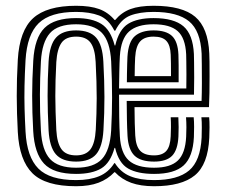

<svg xmlns="http://www.w3.org/2000/svg" viewBox="-20 -629 771 658"><path d="M240.8 9.2Q135.8 9.2 91 -35.4Q46.2 -80 41 -176.5Q37.5 -241.8 37.4 -299.5Q37.2 -357.2 41 -424.2Q46.8 -524 93.5 -566.6Q140.2 -609.2 240.8 -609.2Q289 -609.2 319.8 -598Q350.5 -586.8 372.8 -560.5H374.8Q396.5 -586.5 427.1 -597.9Q457.8 -609.2 506.2 -609.2Q604.5 -609.2 648.9 -571.5Q693.2 -533.8 697.2 -446.2Q697.8 -439 698 -417.4Q698.2 -395.8 698.2 -367.5Q698.2 -339.2 697.8 -310.9Q697.2 -282.5 696.2 -261.8H441Q441.2 -228.5 441.8 -206.8Q442.2 -185 443.5 -164.8Q445.5 -128.2 460.4 -112.4Q475.2 -96.5 508 -96.5Q536.5 -96.5 550 -111.8Q563.5 -127 565 -162Q565.8 -177.2 565.9 -193.4Q566 -209.5 565 -227.2H591.2Q592.2 -210.2 592.2 -193.5Q592.2 -176.8 591.5 -161.2Q589.2 -115.2 569.9 -95.2Q550.5 -75.2 508 -75.2Q461.8 -75.2 440.8 -95.8Q419.8 -116.2 417 -163.2Q415.5 -190.5 415 -219.1Q414.5 -247.8 414.2 -283.2H670.8Q671.8 -309 671.9 -343.8Q672 -378.5 671.6 -407.5Q671.2 -436.5 671 -445.2Q667.2 -523.5 628 -555.9Q588.8 -588.2 506.2 -588.2Q458.8 -588.2 426.6 -575.8Q394.5 -563.2 375 -523.8H372Q352 -563.5 319.6 -575.9Q287.2 -588.2 240.8 -588.2Q152.5 -588.2 112.6 -549.5Q72.8 -510.8 67.5 -422.8Q64.8 -373.8 64 -334Q63.2 -294.2 64.2 -257Q65.2 -219.8 67.5 -177.8Q72.2 -91 111.4 -51.4Q150.5 -11.8 240.8 -11.8Q287.5 -11.8 319.6 -25Q351.8 -38.2 371.8 -70H373.8Q393.8 -38.2 426.5 -25Q459.2 -11.8 508 -11.8Q589.2 -11.8 628.1 -44.8Q667 -77.8 671 -158Q671.5 -171.2 671.6 -191.8Q671.8 -212.2 670.2 -227.2H696.8Q698.2 -213.5 698.1 -192.1Q698 -170.8 697.2 -156.8Q693 -65.2 647.6 -28Q602.2 9.2 508 9.2Q461.8 9.2 429.4 -2.6Q397 -14.5 374 -38.8H372Q349.5 -15 317.9 -2.9Q286.2 9.2 240.8 9.2ZM240.8 -33Q163.5 -33 130.8 -68.4Q98 -103.8 93.8 -180.2Q90.2 -245.2 90.2 -300.8Q90.2 -356.2 94 -421Q98.5 -499.5 132.6 -533.2Q166.8 -567 240.8 -567Q295.2 -567 327 -547.2Q358.8 -527.5 373 -473.2H375Q387.8 -528 419.4 -547.5Q451 -567 506.2 -567Q576 -567 608.6 -539Q641.2 -511 644.5 -444.2Q644.8 -437.8 645.1 -415.2Q645.5 -392.8 645.5 -362.9Q645.5 -333 644.8 -304.5H388Q388 -266 388.6 -227.5Q389.2 -189 390.8 -162.2Q394 -104.2 421.4 -79.2Q448.8 -54.2 508 -54.2Q564 -54.2 589.6 -78.9Q615.2 -103.5 618 -160.5Q618.8 -175.5 618.8 -193Q618.8 -210.5 617.5 -227.2H643.8Q645.2 -213 645.2 -194.1Q645.2 -175.2 644.5 -159.2Q641.2 -91.5 609.5 -62.2Q577.8 -33 508 -33Q451.5 -33 419.2 -51.4Q387 -69.8 374.5 -122.2H372.5Q358.2 -70.5 326.9 -51.8Q295.5 -33 240.8 -33ZM240.8 -54.2Q301.5 -54.2 329.2 -83.9Q357 -113.5 361 -182.5Q364 -238.5 364.1 -294.1Q364.2 -349.8 361 -418.8Q357.2 -487 329.2 -516.4Q301.2 -545.8 240.8 -545.8Q177.8 -545.8 150.9 -515.1Q124 -484.5 120.2 -418.5Q117 -361 116.8 -304.8Q116.5 -248.5 120.2 -181.2Q124 -114 151.5 -84.1Q179 -54.2 240.8 -54.2ZM388 -325.8H618.5Q619 -348.8 618.9 -373.8Q618.8 -398.8 618.5 -417.9Q618.2 -437 618 -443Q615.2 -499 588.9 -522.4Q562.5 -545.8 506.2 -545.8Q449.8 -545.8 422.1 -520.8Q394.5 -495.8 390.8 -436.8Q389.5 -415.2 388.9 -382.1Q388.2 -349 388 -325.8ZM240.8 -75.2Q193.5 -75.2 171.6 -100.1Q149.8 -125 146.5 -182Q143.2 -245.8 143.1 -300.8Q143 -355.8 146.5 -417.8Q150 -475.8 172.1 -500.2Q194.2 -524.8 240.8 -524.8Q287.8 -524.8 309.5 -500Q331.2 -475.2 334.2 -418Q337.8 -351.2 337.9 -296.8Q338 -242.2 334.5 -183Q331.2 -125.8 309.6 -100.5Q288 -75.2 240.8 -75.2ZM414.8 -347Q414.8 -358.2 415.1 -376Q415.5 -393.8 415.9 -410.2Q416.2 -426.8 416.8 -434.8Q420 -486.2 442.5 -505.5Q465 -524.8 506.2 -524.8Q549.2 -524.8 569.4 -505.8Q589.5 -486.8 591.5 -442Q592 -432.5 592.2 -405.2Q592.5 -378 592.2 -347ZM240.8 -96.5Q274.2 -96.5 289.9 -117.1Q305.5 -137.8 308.2 -184.5Q311.2 -238.5 311.4 -292.1Q311.5 -345.8 307.8 -416.8Q305.5 -462.5 290.1 -483Q274.8 -503.5 240.8 -503.5Q205.5 -503.5 190.6 -482Q175.8 -460.5 173 -416.5Q169.5 -351.5 169.6 -299.8Q169.8 -248 173 -183.5Q175.5 -138.5 190.8 -117.5Q206 -96.5 240.8 -96.5ZM441.5 -368.2H566Q566 -390.8 565.8 -411.4Q565.5 -432 565 -441.5Q563.8 -473.8 550.4 -488.6Q537 -503.5 506.2 -503.5Q475.2 -503.5 460.4 -487.1Q445.5 -470.8 443.2 -432.2Q442.8 -422 442.1 -404.6Q441.5 -387.2 441.5 -368.2Z"/></svg>

Font: Big Shoulders Inline Text ExtraBold
Style: Regular
Weight: 800
Designer: Patric King
Foundry: XO Type Co
Version: Version 1.000